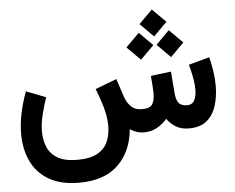

<svg xmlns="http://www.w3.org/2000/svg" viewBox="-60 -759 1323 1083"><g transform="rotate(-5 601.0 -218.0)"><path d="M837.9 -686.5 914.1 -610.4 837.9 -534.2 761.7 -610.4ZM922.9 -562 999 -485.8 922.9 -409.7 847.2 -485.8ZM752.9 -562 829.1 -485.8 752.9 -409.7 676.8 -485.8ZM733.9 0Q709.5 0 690.2 -7.3Q670.9 -14.6 655.3 -24.4Q644 101.1 566.2 176Q488.3 251 346.2 251Q240.7 251 173.6 211.2Q106.4 171.4 74.5 103Q42.5 34.7 42.5 -50.3Q42.5 -106.9 55.2 -167.7Q67.9 -228.5 90.3 -288.6L201.2 -245.6Q184.1 -195.3 172.4 -146.5Q160.6 -97.7 160.6 -54.2Q160.6 -6.3 177.5 33.7Q194.3 73.7 234.9 97.7Q275.4 121.6 346.2 121.6Q418.5 121.6 460 98.4Q501.5 75.2 518.8 35.4Q536.1 -4.4 536.1 -53.2Q536.1 -106.9 519.5 -162.8Q502.9 -218.8 483.4 -267.1L604.5 -313L637.2 -213.9Q648.4 -178.2 671.4 -154.8Q694.3 -131.3 734.9 -131.3Q777.8 -131.3 792.2 -151.9Q806.6 -172.4 806.6 -216.8Q806.6 -228 804.7 -257.1Q802.7 -286.1 800.3 -314L915 -328.1L925.3 -201.7Q927.7 -169.9 941.4 -150.6Q955.1 -131.3 988.8 -131.3Q1020 -131.3 1031.7 -155.8Q1043.5 -180.2 1043.5 -213.9Q1043.5 -241.2 1038.8 -269.8Q1034.2 -298.3 1028.3 -322.3Q1022.5 -346.2 1019.5 -357.9L1137.2 -390.1Q1147 -352.5 1153.3 -310.3Q1159.7 -268.1 1159.7 -226.1Q1159.7 -167 1144 -115.5Q1128.4 -64 1091.1 -32Q1053.7 0 989.3 0Q944.8 0 915 -18.3Q885.3 -36.6 865.2 -64.9Q839.8 -36.1 807.9 -18.1Q775.9 0 733.9 0Z"/></g></svg>

Font: Vazirmatn FD NL
Style: Bold
Weight: 700
Designer: Saber Rastikerdar
Foundry: Saber Rastikerdar
Version: Version 33.003